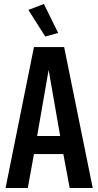

<svg xmlns="http://www.w3.org/2000/svg" viewBox="-20 -947 494 967"><path d="M8 0 151 -710H303L447 0H331L299 -171H151L120 0ZM167 -262H283L225 -595ZM208 -763 123 -897 201 -927 273 -781Z"/></svg>

Font: Special Gothic Condensed Medium
Style: Regular
Weight: 500
Width: 3
Designer: Alistair McCready
Foundry: Monolith
Version: Version 1.000; ttfautohint (v1.8.4.7-5d5b)